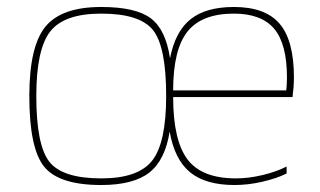

<svg xmlns="http://www.w3.org/2000/svg" viewBox="-20 -524 917 550"><path d="M466 -147Q453 -65 407.5 -29.5Q362 6 270 6Q149 6 106.5 -46.5Q64 -99 64 -249Q64 -391 110 -447.5Q156 -504 270 -504Q369 -504 412 -471.5Q455 -439 467 -357Q482 -434 526 -469Q570 -504 650 -504Q740 -504 781 -456Q822 -408 822 -302Q822 -290 821 -276Q820 -262 818 -246H476Q476 -122 517 -67.5Q558 -13 656 -13Q692 -13 732 -22.5Q772 -32 801 -47V-27Q773 -13 732 -3.5Q691 6 652 6Q569 6 524.5 -30.5Q480 -67 466 -147ZM84 -249Q84 -108 121.5 -60.5Q159 -13 270 -13Q376 -13 416 -64Q456 -115 456 -249Q456 -390 418.5 -437.5Q381 -485 270 -485Q164 -485 124 -434Q84 -383 84 -249ZM802 -302Q802 -398 765.5 -441.5Q729 -485 650 -485Q558 -485 517 -433.5Q476 -382 476 -265H800Q801 -274 801.5 -283Q802 -292 802 -302Z"/></svg>

Font: Blinker Thin
Style: Regular
Weight: 100
Designer: Juergen Huber
Foundry: supertype
Version: Version 1.017;hotconv 1.0.117;makeotfexe 2.5.65602